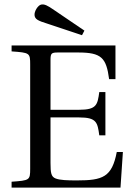

<svg xmlns="http://www.w3.org/2000/svg" viewBox="-20 -858 609 878"><path d="M138 -788C140 -770 154 -763 196 -750L355 -697L366 -718L229 -811C196 -834 183 -840 168 -837C154 -834 136 -807 138 -788ZM33 0H531L542 -163H514C492 -48 450 -33 332 -33C288 -33 254 -34 234 -42C214 -50 211 -67 211 -113V-321H342C422 -321 426 -298 434 -239H462V-437H434C426 -379 422 -356 342 -356H211V-584C211 -614 215 -618 245 -618H337C444 -618 466 -594 479 -496H508V-650H33V-623C116 -617 118 -616 118 -563V-87C118 -34 116 -33 33 -27Z"/></svg>

Font: erewhon
Style: Regular
Weight: 400
Version: Version 1.0.0